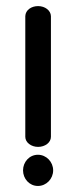

<svg xmlns="http://www.w3.org/2000/svg" viewBox="-20 -605 250 630"><path d="M55.6 -46C55.6 -18.6 76.3 5.2 104.4 5.2C132.3 5.2 154.4 -18.4 154.4 -46C154.4 -73.6 132.3 -97.2 104.4 -97.2C76.3 -97.2 55.6 -73.4 55.6 -46ZM147.1 -552.1C146.6 -570.7 127.7 -585 105 -585C82.9 -585 63.7 -572.1 63 -552.1C62.9 -551.7 63 -156.1 63 -156C63 -137.3 82.5 -123 105 -123C127.6 -123 147.1 -137.1 147.1 -156Z"/></svg>

Font: Hi.
Style: Bold
Weight: 400
Designer: Mew Too, Robert Jablonski
Foundry: Cannot Into Space Fonts
Version: Version 1.996